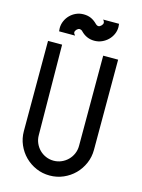

<svg xmlns="http://www.w3.org/2000/svg" viewBox="-133 -984 785 1062"><g transform="rotate(15 259.0 -453.0)"><path d="M459.5 -198.2Q459.5 -157.2 443.6 -120.6Q427.7 -84 400.4 -56.6Q373 -29.3 336.4 -13.4Q299.8 2.4 258.8 2.4Q217.3 2.4 180.9 -13.4Q144.5 -29.3 117.2 -56.6Q89.8 -84 74 -120.4Q58.1 -156.7 58.1 -198.2V-714.8H138.7L143.6 -198.2Q143.6 -174.3 152.6 -153.3Q161.6 -132.3 177.2 -116.5Q192.9 -100.6 213.9 -91.6Q234.9 -82.5 258.8 -82.5Q282.2 -82.5 303.2 -91.6Q324.2 -100.6 340.1 -116.5Q356 -132.3 365 -153.3Q374 -174.3 374 -198.2V-714.8H459.5ZM225.6 -817.4Q217.3 -823.2 210.4 -823.2Q206.1 -823.2 201.7 -820.8Q197.3 -818.4 193.8 -814.7Q190.4 -811 188.2 -806.9Q186 -802.7 186 -798.8Q186 -791 194.3 -782.7V-781.7H103.5Q102.1 -791 102.1 -799.8Q102.1 -821.3 110.6 -840.8Q119.1 -860.4 133.8 -875.2Q148.4 -890.1 168.2 -898.9Q188 -907.7 210.9 -907.7H211.4Q234.4 -907.7 252.9 -899.7Q271.5 -891.6 288.6 -874.5Q297.4 -865.7 305.7 -865.7Q309.6 -865.7 313.7 -867.9Q317.9 -870.1 321.5 -873.8Q325.2 -877.4 327.6 -881.8Q330.1 -886.2 330.1 -890.1Q330.1 -898.9 322.3 -907.2L321.8 -907.7H413.1Q414.6 -897.5 414.6 -888.7Q414.6 -867.7 406 -848.4Q397.5 -829.1 382.3 -814.2Q367.2 -799.3 347.2 -790.5Q327.1 -781.7 304.2 -781.7Q259.8 -781.7 227.5 -814.9Q227.1 -815.4 226.3 -815.9Q225.6 -816.4 225.6 -817.4ZM197.8 -781.7 197.3 -782.2Z"/></g></svg>

Font: Proletarsk
Style: Regular
Weight: 400
Designer: Peter Wiegel, original typeface by Carl Albert Fahrenwaldt 1901
Foundry: Peter Wiegel
Version: Version 1.000 2010 initial release